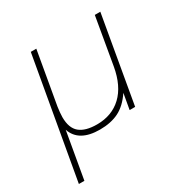

<svg xmlns="http://www.w3.org/2000/svg" viewBox="-152 -596 874 904"><g transform="rotate(-30 285.0 -144.0)"><path d="M236 10Q122 10 95 -70L51 182H21L136 -470H166L116 -184Q114 -170 112.5 -155.5Q111 -141 111 -129Q111 -70 142 -44Q173 -18 236 -18Q317 -18 370 -68Q423 -118 440 -215L484 -470H514L432 0H402L417 -85Q382 -33 339 -11.5Q296 10 236 10Z"/></g></svg>

Font: Celebes Thin
Style: Italic
Weight: 250
Italic angle: -10°
Designer: Anugrah Pasau
Foundry: Lafontype
Version: Version 1.000; ttfautohint (v1.8.4)